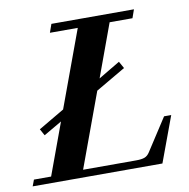

<svg xmlns="http://www.w3.org/2000/svg" viewBox="-86 -737 799 812"><g transform="rotate(-10 313.5 -331.5)"><path d="M-10.3 0 0 -27.3H73.7L155.3 -249.5L77.1 -204.1L61.5 -232.4L172.9 -297.9L293.9 -627H174.3L187 -663.1H541.5L528.8 -627H430.7L347.7 -400.4L440.4 -455.6L457 -425.8L329.1 -351.1L211.9 -32.2H439.5Q463.4 -32.2 476.3 -37.1Q489.3 -42 498.5 -56.6L588.4 -195.3H619.1L546.9 0Z"/></g></svg>

Font: Elstob 18pt
Style: Bold Italic
Weight: 700
Italic angle: -20°
Designer: Peter S. Baker
Version: Version 1.015